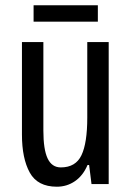

<svg xmlns="http://www.w3.org/2000/svg" viewBox="-20 -696 496 726"><path d="M391 -537V0H326L317 -72H311Q294 -32 263.5 -11Q233 10 195 10Q122 10 92.5 -43.5Q63 -97 63 -187V-537H144V-202Q144 -131 160 -97Q176 -63 210 -63Q266 -63 288 -109Q310 -155 310 -251V-537ZM350 -676V-614H107V-676Z"/></svg>

Font: Noto Sans Ethiopic ExtraCondensed
Style: Regular
Weight: 400
Width: 2
Designer: Monotype Design Team
Foundry: Monotype Imaging Inc.
Version: Version 2.102; ttfautohint (v1.8.4.7-5d5b)